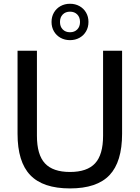

<svg xmlns="http://www.w3.org/2000/svg" viewBox="-20 -1016 760 1045"><path d="M75.5 -288V-740H181V-277Q181 -174 224.5 -127Q268 -80 361 -80Q454 -80 497.5 -127Q541 -174 541 -277V-740H644.5V-288Q644.5 -135 576 -62.8Q507.5 9.5 361 9.5Q214 9.5 144.8 -62.8Q75.5 -135 75.5 -288ZM260.5 -896.5Q260.5 -925 273.5 -947.5Q286.5 -970 309.5 -982.8Q332.5 -995.5 361 -995.5Q389.5 -995.5 412.5 -982.8Q435.5 -970 448.5 -947.5Q461.5 -925 461.5 -896.5Q461.5 -868 448.5 -845.5Q435.5 -823 412.5 -810.2Q389.5 -797.5 361 -797.5Q332.5 -797.5 309.5 -810.2Q286.5 -823 273.5 -845.5Q260.5 -868 260.5 -896.5ZM415.5 -896.5Q415.5 -922 400.5 -937.2Q385.5 -952.5 361 -952.5Q336.5 -952.5 321.5 -937.2Q306.5 -922 306.5 -896.5Q306.5 -871 321.5 -855.8Q336.5 -840.5 361 -840.5Q385.5 -840.5 400.5 -855.8Q415.5 -871 415.5 -896.5Z"/></svg>

Font: Encode Sans Medium
Style: Regular
Weight: 500
Designer: Multiple Designers
Foundry: Impallari Type
Version: Version 2.000